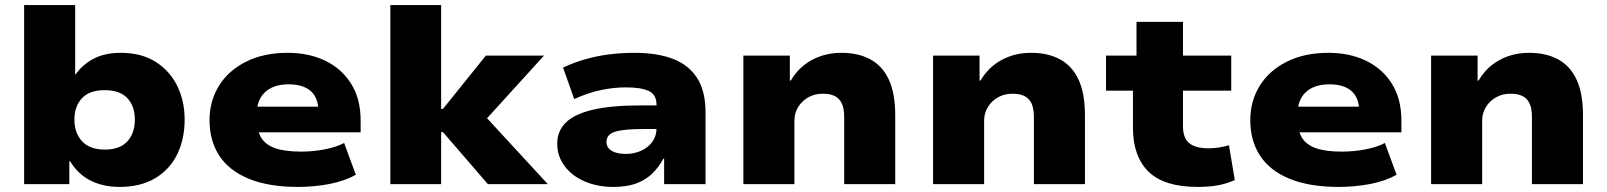

<svg xmlns="http://www.w3.org/2000/svg" viewBox="-20 -725 6327 756"><path d="M451 11Q387 11 337.5 -13.5Q288 -38 256 -90H253V0H75V-705H276V-432H278Q305 -471 349 -494Q393 -517 456 -517Q536 -517 592 -482Q648 -447 677.5 -387.5Q707 -328 707 -254Q707 -177 677.5 -117Q648 -57 590.5 -23Q533 11 451 11ZM393 -136Q452 -136 481.5 -168.5Q511 -201 511 -254Q511 -307 481.5 -338.5Q452 -370 392 -370Q333 -370 303 -338.5Q273 -307 273 -254Q273 -201 303.5 -168.5Q334 -136 393 -136Z M1153 11Q1038 11 960 -21Q882 -53 843.5 -112Q805 -171 805 -252Q805 -327 842 -387Q879 -447 948.5 -482Q1018 -517 1113 -517Q1196 -517 1260.5 -486Q1325 -455 1362.5 -395.5Q1400 -336 1400 -250V-204H965V-305H1248L1234 -288Q1233 -341 1203 -367Q1173 -393 1116 -393Q1077 -393 1049 -379.5Q1021 -366 1006 -340Q991 -314 991 -277V-257Q991 -213 1007.5 -184.5Q1024 -156 1062 -142Q1100 -128 1166 -128Q1213 -128 1259 -137Q1305 -146 1335 -162L1381 -37Q1337 -12 1277 -0.5Q1217 11 1153 11Z M1517 0V-705H1717V-296H1724L1893 -506H2122L1871 -230L1877 -282L2137 0H1901L1724 -205H1717V0Z M2395 11Q2332 11 2281.5 -11Q2231 -33 2202.5 -72Q2174 -111 2174 -159Q2174 -208 2207 -241.5Q2240 -275 2312.5 -292.5Q2385 -310 2504 -310H2589V-217H2515Q2476 -217 2448 -214.5Q2420 -212 2402.5 -206.5Q2385 -201 2376.5 -191Q2368 -181 2368 -166Q2368 -144 2388 -131.5Q2408 -119 2445 -119Q2477 -119 2504.5 -131.5Q2532 -144 2548.5 -166.5Q2565 -189 2565 -220V-313Q2565 -352 2535 -366.5Q2505 -381 2445 -381Q2397 -381 2346.5 -370.5Q2296 -360 2241 -335L2197 -459Q2240 -479 2285.5 -492Q2331 -505 2379.5 -511Q2428 -517 2479 -517Q2567 -517 2629 -493.5Q2691 -470 2724.5 -418.5Q2758 -367 2758 -283V0H2595V-100H2592Q2573 -65 2546.5 -40Q2520 -15 2483.5 -2Q2447 11 2395 11Z M2907 0V-506H3090V-408H3094Q3125 -461 3177 -489Q3229 -517 3293 -517Q3360 -517 3407.5 -491Q3455 -465 3480 -411Q3505 -357 3505 -270V0H3304V-264Q3304 -298 3294.5 -318Q3285 -338 3266.5 -347Q3248 -356 3220 -356Q3188 -356 3163 -342Q3138 -328 3123 -304Q3108 -280 3108 -250V0Z M3654 0V-506H3837V-408H3841Q3872 -461 3924 -489Q3976 -517 4040 -517Q4107 -517 4154.5 -491Q4202 -465 4227 -411Q4252 -357 4252 -270V0H4051V-264Q4051 -298 4041.5 -318Q4032 -338 4013.5 -347Q3995 -356 3967 -356Q3935 -356 3910 -342Q3885 -328 3870 -304Q3855 -280 3855 -250V0Z M4696 11Q4564 11 4502.5 -49Q4441 -109 4441 -222V-368H4335V-506H4455V-639H4638V-506H4828V-368H4638V-227Q4638 -182 4662.5 -161.5Q4687 -141 4739 -141Q4760 -141 4781 -144.5Q4802 -148 4819 -153L4842 -16Q4808 -1 4773.5 5Q4739 11 4696 11Z M5251 11Q5136 11 5058 -21Q4980 -53 4941.5 -112Q4903 -171 4903 -252Q4903 -327 4940 -387Q4977 -447 5046.5 -482Q5116 -517 5211 -517Q5294 -517 5358.5 -486Q5423 -455 5460.5 -395.5Q5498 -336 5498 -250V-204H5063V-305H5346L5332 -288Q5331 -341 5301 -367Q5271 -393 5214 -393Q5175 -393 5147 -379.5Q5119 -366 5104 -340Q5089 -314 5089 -277V-257Q5089 -213 5105.5 -184.5Q5122 -156 5160 -142Q5198 -128 5264 -128Q5311 -128 5357 -137Q5403 -146 5433 -162L5479 -37Q5435 -12 5375 -0.5Q5315 11 5251 11Z M5615 0V-506H5798V-408H5802Q5833 -461 5885 -489Q5937 -517 6001 -517Q6068 -517 6115.5 -491Q6163 -465 6188 -411Q6213 -357 6213 -270V0H6012V-264Q6012 -298 6002.5 -318Q5993 -338 5974.5 -347Q5956 -356 5928 -356Q5896 -356 5871 -342Q5846 -328 5831 -304Q5816 -280 5816 -250V0Z"/></svg>

Font: Nunito Sans 7pt SemiExpanded Black
Style: Regular
Weight: 900
Width: 6
Designer: Vernon Adams
Foundry: Vernon Adams
Version: Version 3.101;gftools[0.9.27]